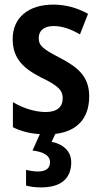

<svg xmlns="http://www.w3.org/2000/svg" viewBox="-20 -573 440 833"><path d="M289 131C289 84 256 53 204 42L220 8C314 -3 367 -59 367 -155C367 -241 318 -281 242 -321C166 -360 148 -375 148 -408C148 -440 171 -460 213 -460C253 -460 290 -445 327 -424L362 -513C314 -539 266 -553 211 -553C104 -553 35 -497 35 -404C35 -320 80 -277 158 -237C236 -200 252 -179 252 -147C252 -109 228 -87 178 -87C129 -87 75 -106 36 -130V-21C70 -4 108 6 153 9L121 80C170 86 197 102 197 131C197 157 179 171 145 171C129 171 109 168 93 164V232C110 237 132 240 159 240C246 240 289 200 289 131Z"/></svg>

Font: Noto Sans Arabic Cond SemBd
Style: Regular
Weight: 600
Width: 3
Designer: Monotype Design Team, Nadine Chahine, Nizar Qandah and Khaled Hosny
Foundry: Monotype Imaging Inc.
Version: Version 2.012